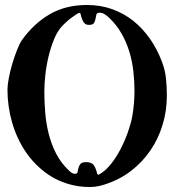

<svg xmlns="http://www.w3.org/2000/svg" viewBox="-20 -743 700 771"><path d="M10 -383Q10 -400 15 -427.5Q20 -455 28.5 -484Q37 -513 47.5 -540Q58 -567 68 -582Q116 -649 180 -686Q244 -723 329 -723Q384 -723 431 -706Q478 -689 515.5 -659Q553 -629 582 -587.5Q611 -546 630 -496Q643 -462 646.5 -428.5Q650 -395 650 -359Q650 -298 633 -242Q616 -186 584 -139Q552 -92 506.5 -57Q461 -22 403 -3Q389 2 372.5 5Q356 8 342 8Q319 8 296 5Q226 -6 172.5 -43Q119 -80 83 -133.5Q47 -187 28.5 -251.5Q10 -316 10 -383ZM281 -45Q290 -45 291.5 -52.5Q293 -60 295 -68.5Q297 -77 303 -84.5Q309 -92 326 -92Q349 -92 357.5 -78.5Q366 -65 370 -46L374 -41L377 -42Q402 -55 424.5 -83Q447 -111 464.5 -145Q482 -179 494 -213.5Q506 -248 511 -275Q520 -326 520 -378Q520 -417 515.5 -457Q511 -497 499.5 -535Q488 -573 468.5 -607.5Q449 -642 420 -670Q412 -678 401.5 -685Q391 -692 380 -692Q369 -692 367 -684.5Q365 -677 363.5 -667.5Q362 -658 357.5 -650.5Q353 -643 336 -643Q320 -643 312.5 -659.5Q305 -676 303 -689L300 -692Q293 -690 283.5 -683.5Q274 -677 264 -669.5Q254 -662 245.5 -654Q237 -646 232 -641Q212 -621 198 -587.5Q184 -554 175 -516.5Q166 -479 162 -441.5Q158 -404 158 -377Q158 -335 161.5 -291.5Q165 -248 175.5 -206Q186 -164 205.5 -126Q225 -88 257 -58Q262 -53 268 -49Q274 -45 281 -45Z"/></svg>

Font: Hoc Opus
Style: Regular
Weight: 400
Version: Version 1.001